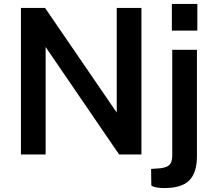

<svg xmlns="http://www.w3.org/2000/svg" viewBox="-20 -782 1097 972"><path d="M696 -742H571V-212L208 -742H86V0H211V-544L583 0H696ZM979 -627V-762H850V-627ZM938.5 131C964.2 105 977 64.3 977 9V-530H852V6C852 27.3 847.5 42.7 838.5 52C829.5 61.3 813.7 67.3 791 70L745 73L746 157C746.7 157.7 748.8 159 752.5 161C756.2 163 763 165 773 167C783 169 796.3 170 813 170C871 170 912.8 157 938.5 131Z"/></svg>

Font: Morrison SemiBold
Style: Regular
Weight: 600
Designer: Pablo Impallari, Rodrigo Fuenzalida (Modified by Dan O. Williams)
Version: Version 0.030; ttfautohint (v1.8.1)